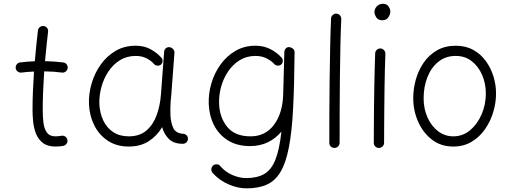

<svg xmlns="http://www.w3.org/2000/svg" viewBox="-20 -759 2718 1020"><path d="M339.4 -397Q338.4 -386.2 329.3 -379.2Q320.3 -372.1 309.1 -373.5Q266.1 -379.4 214.8 -379.9Q211.4 -328.6 209.2 -277.1Q207 -225.6 207 -173.3Q207 -140.1 210.7 -108.2Q214.4 -76.2 228.8 -55.4Q243.2 -34.7 274.9 -34.7Q289.6 -34.7 306.2 -37.6Q317.4 -40 326.7 -33.4Q335.9 -26.9 337.9 -15.6Q340.3 -4.9 333.7 4.4Q327.1 13.7 315.9 16.1Q295.4 19.5 274.9 19.5Q231.9 19.5 207.3 0Q182.6 -19.5 170.9 -49.8Q159.2 -80.1 156 -113Q152.8 -146 152.8 -173.3Q152.8 -225.6 155 -276.9Q157.2 -328.1 160.6 -378.9Q126 -377.4 93.8 -373.5Q83 -372.1 73.7 -379.2Q64.5 -386.2 63.5 -397Q62 -408.2 69.1 -417.2Q76.2 -426.3 86.9 -427.2Q124 -432.1 165 -433.6Q168.5 -474.6 172.6 -515.4Q176.8 -556.2 181.6 -597.2Q182.6 -608.4 191.9 -615.2Q201.2 -622.1 211.9 -620.6Q223.1 -619.6 230 -610.8Q236.8 -602.1 235.4 -590.8Q231 -551.3 226.8 -512.2Q222.7 -473.1 219.2 -434.1Q244.1 -433.6 268.3 -431.9Q292.5 -430.2 315.9 -427.2Q327.1 -426.3 334 -417.2Q340.8 -408.2 339.4 -397Z M664.1 -34.7Q721.7 -34.7 757.6 -65.4Q793.5 -96.2 812 -146.7Q830.6 -197.3 835 -257.3L852.1 -484.9Q853 -496.1 861.6 -502.9Q870.1 -509.8 880.9 -508.3Q892.1 -506.8 899.9 -497.8Q907.7 -488.8 906.7 -478L889.6 -250Q888.7 -235.4 886.7 -221.2Q885.3 -201.7 885 -181.4Q884.8 -161.1 885.7 -143.1Q888.2 -105 901.4 -77.4Q914.6 -49.8 957.5 -47.9Q965.3 -45.9 971.7 -40Q978 -34.2 978.5 -22Q978.5 -10.7 970.5 -2.9Q962.4 4.9 951.2 4.9Q903.3 4.9 877.7 -20.3Q852.1 -45.4 841.3 -83.5Q814 -37.1 770 -8.8Q726.1 19.5 664.1 19.5Q599.6 19.5 553 -11.2Q506.3 -42 480.7 -93.5Q455.1 -145 452.6 -206.5Q450.7 -261.2 466.8 -315.9Q482.9 -370.6 515.1 -416Q547.4 -461.4 594.2 -488.8Q641.1 -516.1 700.7 -516.1Q744.6 -516.1 778.3 -498.3Q812 -480.5 837.4 -452.6Q844.7 -443.8 843.5 -432.6Q842.3 -421.4 834 -415Q825.2 -408.7 813.7 -410.6Q802.2 -412.6 795.4 -421.9Q780.3 -438.5 756.3 -450.2Q732.4 -461.9 701.2 -461.9Q653.8 -461.9 617.2 -439.2Q580.6 -416.5 555.7 -378.9Q530.8 -341.3 518.6 -296.1Q506.3 -251 507.8 -206.1Q510.3 -158.2 528.6 -119.1Q546.9 -80.1 581.1 -57.4Q615.2 -34.7 664.1 -34.7Z M1311 -34.7Q1390.1 -34.7 1435.8 -96.2Q1481.4 -157.7 1484.4 -257.3L1490.7 -484.9Q1491.2 -493.7 1496.6 -499.5Q1503.9 -509.3 1515.6 -508.8Q1518.6 -508.8 1521.5 -507.8Q1524.9 -507.3 1528.3 -505.4Q1544.9 -498 1544.9 -481.9V-481Q1544.9 -480 1544.9 -478V-476.1Q1543.5 -306.2 1537.1 -183.3Q1530.8 -60.5 1515.1 21.7Q1499.5 104 1471.4 152.3Q1443.4 200.7 1398.7 221.2Q1354 241.7 1289.6 241.7Q1244.1 241.7 1195.3 220.9Q1146.5 200.2 1109.9 160.2Q1102.5 151.9 1102.8 140.4Q1103 128.9 1110.8 121.6Q1119.1 113.3 1131.1 113.8Q1143.1 114.3 1149.4 122.6Q1177.7 155.3 1215.3 171.1Q1252.9 187 1288.1 187Q1346.2 187 1383.8 165.3Q1421.4 143.6 1442.9 89.8Q1464.4 36.1 1475.1 -60.1Q1445.3 -23.9 1403.3 -3.4Q1361.3 17.1 1308.6 17.1Q1239.3 17.1 1190.9 -13.2Q1142.6 -43.5 1116.9 -94.2Q1091.3 -145 1088.9 -206.5Q1086.9 -261.7 1103 -316.4Q1119.1 -371.1 1151.6 -416.3Q1184.1 -461.4 1231 -488.8Q1277.8 -516.1 1336.9 -516.1Q1380.4 -516.1 1415.5 -498.5Q1450.7 -481 1476.1 -452.6Q1483.4 -444.3 1482.2 -432.9Q1481 -421.4 1472.2 -415Q1463.4 -408.7 1451.9 -410.9Q1440.4 -413.1 1434.1 -421.9Q1418.9 -438 1393.8 -450Q1368.7 -461.9 1336.9 -461.9Q1290 -461.9 1253.4 -439.2Q1216.8 -416.5 1191.7 -379.2Q1166.5 -341.8 1154.3 -296.6Q1142.1 -251.5 1144 -206.1Q1147 -133.8 1187.7 -84.2Q1228.5 -34.7 1311 -34.7Z M1767.1 -686.5Q1778.3 -686 1785.9 -677.5Q1793.5 -668.9 1793 -657.7Q1790 -595.7 1788.3 -512.7Q1786.6 -429.7 1785.6 -338.6Q1784.7 -247.6 1784.4 -159.9Q1784.2 -72.3 1784.2 0Q1784.2 11.2 1775.9 19Q1767.6 26.9 1756.3 26.9Q1745.1 26.9 1737.3 19Q1729.5 11.2 1729.5 0Q1729.5 -72.3 1729.7 -160.2Q1730 -248 1731.2 -339.1Q1732.4 -430.2 1734.1 -513.7Q1735.8 -597.2 1738.8 -660.6Q1739.3 -671.9 1747.6 -679.4Q1755.9 -687 1767.1 -686.5Z M1969.2 -694.8Q1969.2 -711.9 1981.9 -725.3Q1994.6 -738.8 2014.2 -738.8Q2035.6 -738.8 2044.7 -724.1Q2053.7 -709.5 2053.7 -698.2Q2053.7 -681.6 2042.7 -666.5Q2031.7 -651.4 2011.7 -651.4Q1987.8 -651.4 1978.5 -667.5Q1969.2 -683.6 1969.2 -694.8ZM2001.5 -501.5Q2012.7 -501 2020.3 -492.4Q2027.8 -483.9 2027.3 -472.7Q2025.9 -438.5 2024.7 -390.1Q2023.4 -341.8 2022.7 -286.9Q2022 -231.9 2021.5 -177.7Q2021 -123.5 2020.8 -77.1Q2020.5 -30.8 2020.5 0Q2020.5 11.2 2012.2 19Q2003.9 26.9 1992.7 26.9Q1981.4 26.9 1973.6 19Q1965.8 11.2 1965.8 0Q1965.8 -30.8 1966.1 -77.4Q1966.3 -124 1966.8 -178.2Q1967.3 -232.4 1968.3 -287.6Q1969.2 -342.8 1970.5 -391.8Q1971.7 -440.9 1973.1 -475.6Q1973.6 -486.8 1981.9 -494.4Q1990.2 -502 2001.5 -501.5Z M2401.4 -516.1Q2454.1 -516.1 2494.1 -493.9Q2534.2 -471.7 2561 -434.6Q2587.9 -397.5 2601.6 -352.8Q2615.2 -308.1 2615.2 -262.7Q2615.2 -212.4 2600.1 -162.6Q2585 -112.8 2555.9 -71.5Q2526.9 -30.3 2484.6 -5.4Q2442.4 19.5 2388.2 19.5Q2321.8 19.5 2274.2 -17.6Q2226.6 -54.7 2200.9 -113.5Q2175.3 -172.4 2175.3 -237.3Q2175.3 -287.6 2189.2 -336.9Q2203.1 -386.2 2231.2 -426.8Q2259.3 -467.3 2301.8 -491.7Q2344.2 -516.1 2401.4 -516.1ZM2401.4 -461.9Q2347.2 -461.9 2308.8 -430.9Q2270.5 -399.9 2250.5 -348.6Q2230.5 -297.4 2230.5 -237.3Q2230.5 -181.2 2251 -135.3Q2271.5 -89.4 2307.1 -62Q2342.8 -34.7 2388.2 -34.7Q2438.5 -34.7 2477.3 -67.1Q2516.1 -99.6 2538.6 -151.6Q2561 -203.6 2561 -262.7Q2561 -314.9 2541.5 -360.4Q2522 -405.8 2486.3 -433.8Q2450.7 -461.9 2401.4 -461.9Z"/></svg>

Font: Mikhak-FD Light
Style: Regular
Weight: 300
Designer: Amin Abedi
Version: Version 3.2